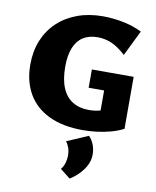

<svg xmlns="http://www.w3.org/2000/svg" viewBox="-104 -754 936 1149"><g transform="rotate(10 364.5 -179.5)"><path d="M426 17Q303 17 218.5 -24Q134 -65 91.5 -140Q49 -215 49 -315Q49 -397 76 -463Q103 -529 153.5 -576.5Q204 -624 273.5 -649.5Q343 -675 428 -675Q489 -675 551.5 -662.5Q614 -650 666 -624L590 -469Q543 -512 502.5 -529Q462 -546 418 -546Q366 -546 330 -523Q294 -500 275.5 -454Q257 -408 257 -340Q257 -261 279 -209.5Q301 -158 342.5 -133Q384 -108 441 -108Q476 -108 507 -116.5Q538 -125 562 -140L511 -83V-239H417V-350H671V-34Q636 -16 593.5 -4.5Q551 7 508 12Q465 17 426 17ZM399 316 338 268Q354 248 360 225Q366 202 366 183Q366 156 358 134Q350 112 339 100L469 44Q489 64 499.5 92Q510 120 510 151Q510 199 478 243.5Q446 288 399 316Z"/></g></svg>

Font: Ysabeau Infant Black
Style: Regular
Weight: 900
Designer: Christian Thalmann (Catharsis Fonts)
Version: Version 2.001;gftools[0.9.30]; featfreeze: ss01,ss02,lnum